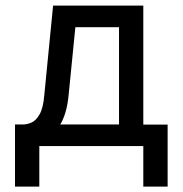

<svg xmlns="http://www.w3.org/2000/svg" viewBox="-20 -528 660 694"><path d="M454.1 -77.6V0H498V146.5H585.9V-77.6ZM34.2 146.5H122.1V-78.1H34.2ZM112.3 -78.1V0H434.6V-78.1ZM498 -507.8H171.9L140.1 -184.1Q136.2 -137.7 123.3 -115Q110.4 -92.3 94.2 -85.2Q78.1 -78.1 63.5 -78.1V0Q98.1 0 133.3 -16.4Q168.5 -32.7 194.8 -73Q221.2 -113.3 228 -184.1L252.4 -429.7H410.2V0H498Z"/></svg>

Font: Giphurs SC
Style: Regular
Weight: 400
Version: Version 0.920